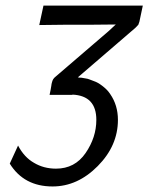

<svg xmlns="http://www.w3.org/2000/svg" viewBox="-20 -465 533 690"><path d="M15.1 123 44.9 58.1Q66.9 100.1 102.1 120.1Q137.2 141.1 181.2 141.1Q249 141.1 287.6 85Q326.2 28.8 326.2 -34.2Q326.2 -121.1 240.2 -125V-124H158.2Q160.2 -133.8 162.1 -143.3Q164.1 -152.8 164.6 -158Q165 -163.1 166.5 -168Q168 -172.9 168.5 -174.8Q168.9 -176.8 170.9 -179.9Q172.9 -183.1 174.8 -185.1Q176.8 -187 180.2 -189.9L370.1 -353Q392.1 -373 396 -377L293 -376H207L121.1 -375L136.2 -444.8H493.2L481 -387.2L477.1 -376L466.8 -365.2L259.8 -187L266.1 -186Q272.9 -186 276.4 -185.1Q279.8 -184.1 287.8 -183.1Q295.9 -182.1 302 -179.4Q308.1 -176.8 316.7 -173.8Q325.2 -170.9 332 -167Q338.9 -163.1 346.9 -157Q355 -150.9 362.5 -143.6Q370.1 -136.2 376 -127Q403.8 -86.9 403.8 -34.2Q403.8 58.6 331.3 131.8Q258.8 205.1 168.9 205.1Q65.9 205.1 15.1 123Z"/></svg>

Font: CMU Sans Serif
Style: Oblique
Weight: 500
Italic angle: -12°
Version: Version 0.7.0